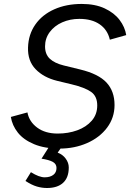

<svg xmlns="http://www.w3.org/2000/svg" viewBox="-20 -731 654 961"><path d="M34.3 -145.7 117.3 -168.3Q125.8 -122.3 166 -92.4Q206.2 -62.5 268.8 -62.5Q321.7 -62.5 366.7 -78.8Q411.7 -95.2 439.2 -126.8Q466.7 -158.3 466.7 -203.3Q466.7 -249.3 435.8 -271.2Q404.8 -293 338.2 -309L266.3 -326.3Q198.2 -343 158.1 -384.8Q118 -426.5 120.3 -493.5Q122.2 -558.5 156.6 -607.9Q191 -657.3 251.4 -684.3Q311.8 -711.3 389.2 -711.3Q455.7 -711.3 503.5 -689.2Q551.3 -667 578.3 -631.5Q605.3 -596 611.8 -555.3L529.8 -532.3Q518.5 -581.8 479.1 -609.2Q439.7 -636.5 377.2 -636.5Q330.7 -636.5 291.4 -619.2Q252.2 -601.8 228.8 -570.3Q205.5 -538.8 205.5 -498.8Q205.5 -459.2 229.5 -436.8Q253.5 -414.5 299.2 -403.3L382.3 -383Q472.8 -361 513.1 -317.8Q553.3 -274.5 553.3 -205.5Q553.3 -142 516.1 -92.2Q478.8 -42.5 416 -14.9Q353.2 12.7 278 12.7Q203.5 12.7 150.7 -9.3Q97.8 -31.3 69.4 -67.2Q41 -103.2 34.3 -145.7ZM107.5 174.7 134.7 130.8Q175.7 156.5 203.8 156.5Q230.2 156.5 246.5 144.5Q262.8 132.5 262.8 109.7Q262.8 89.5 244.2 79.2Q225.5 69 187.8 63.2L232.2 -6.8L287.7 5.7L268.7 33Q293.7 42.2 308.9 63Q324.2 83.8 324.2 107.2Q324.2 158 295.8 184Q267.5 210 215.5 210Q189.7 210 164.2 202.5Q138.8 195 107.5 174.7Z"/></svg>

Font: Oak Sans Light Italic
Style: Regular
Weight: 400
Italic angle: -9.5°
Foundry: Erik Kennedy, Walven
Version: Version 1.000;Glyphs 3.1.2 (3151)